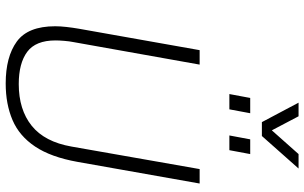

<svg xmlns="http://www.w3.org/2000/svg" viewBox="-222 -860 1094 691"><g transform="rotate(90 325.5 -515.0)"><path d="M281 12Q185 12 130 -28Q75 -68 75 -166Q75 -184 77.5 -206.5Q80 -229 84 -252L161 -686H213L132 -232Q129 -217 127.5 -198.5Q126 -180 126 -167Q126 -96 167 -65.5Q208 -35 283 -35Q375 -35 433 -81.5Q491 -128 508 -225L589 -686H641L563 -246Q546 -151 508 -94Q470 -37 412.5 -12.5Q355 12 281 12ZM319 -793 333 -868H388L374 -793ZM468 -793 482 -868H535L521 -793ZM587 -1042 470 -910H420L350 -1042H399L460 -926H432L535 -1042Z"/></g></svg>

Font: Archivo SemiCondensed Thin
Style: Italic
Weight: 250
Width: 4
Italic angle: -10°
Designer: Hector Gatti
Foundry: Omnibus-Type
Version: Version 2.001